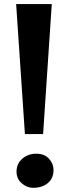

<svg xmlns="http://www.w3.org/2000/svg" viewBox="-20 -911 340 940"><path d="M233.5 -891 191 -254.5H102L59 -891ZM61 -71Q61 -110 89.5 -134.2Q118 -158.5 157 -158.5Q197.5 -158.5 219.8 -134Q242 -109.5 242 -78.5Q242 -37.5 214 -14.5Q186 8.5 142.5 8.5Q112 8.5 86.5 -13.5Q61 -35.5 61 -71Z"/></svg>

Font: Merriweather ExtraBold
Style: Regular
Weight: 800
Version: Version 2.100